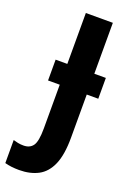

<svg xmlns="http://www.w3.org/2000/svg" viewBox="-236 -773 708 1049"><g transform="rotate(20 118.0 -248.5)"><path d="M21 217Q-26 217 -62 207V73Q-49 77 -34.5 80Q-20 83 -2 83Q35 83 53 57.5Q71 32 71 -43V-297H3V-418H71V-714H228V-418H295V-297H228V-47Q228 53 203 110.5Q178 168 131.5 192.5Q85 217 21 217Z"/></g></svg>

Font: Noto Sans Condensed ExtraBold
Style: Regular
Weight: 800
Width: 3
Designer: Monotype Design Team
Foundry: Monotype Imaging Inc.
Version: Version 2.013; ttfautohint (v1.8.4.7-5d5b)